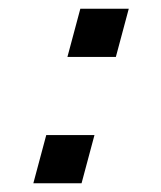

<svg xmlns="http://www.w3.org/2000/svg" viewBox="-20 -490 368 440"><path d="M134.5 -359.5H245.5L275.1 -470H164.1ZM56.4 -70H166.9L196.5 -180.5H86Z"/></svg>

Font: Manrope
Style: SemiBoldItalic
Weight: 600
Italic angle: -15°
Designer: Mikhail Sharanda
Foundry: Mikhail Sharanda
Version: Version 4.502;hotconv 1.0.109;makeotfexe 2.5.65596